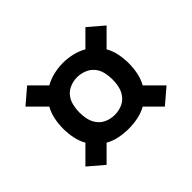

<svg xmlns="http://www.w3.org/2000/svg" viewBox="-110 -750 820 820"><g transform="rotate(-45 300.0 -340.0)"><path d="M476 -100 409 -167Q384 -153 356 -147.5Q328 -142 300 -142Q272 -142 244 -147.5Q216 -153 191 -167L124 -100L55 -159L127 -231Q113 -256 107.5 -284Q102 -312 102 -340Q102 -368 107.5 -396Q113 -424 127 -449L55 -521L124 -580L191 -513Q216 -527 244 -533.5Q272 -540 300 -540Q328 -540 356 -533.5Q384 -527 409 -513L476 -580L545 -521L473 -449Q487 -424 492.5 -396Q498 -368 498 -340Q498 -312 492.5 -284Q487 -256 473 -231L545 -159ZM300 -226Q322 -226 342.5 -234Q363 -242 376.5 -259Q390 -276 395 -297Q400 -318 400 -340Q400 -362 395 -383.5Q390 -405 376 -421.5Q362 -438 341 -446Q320 -454 299 -454Q277 -454 256.5 -445.5Q236 -437 223 -420.5Q210 -404 205 -382.5Q200 -361 200 -340Q200 -318 205 -297Q210 -276 223.5 -259Q237 -242 257.5 -234Q278 -226 300 -226Z"/></g></svg>

Font: Iosevka Curly Slab SmBdEx
Style: Regular
Weight: 600
Width: 7
Monospace: yes
Designer: Belleve Invis
Foundry: Belleve Invis
Version: Version 11.1.0; ttfautohint (v1.8.3)